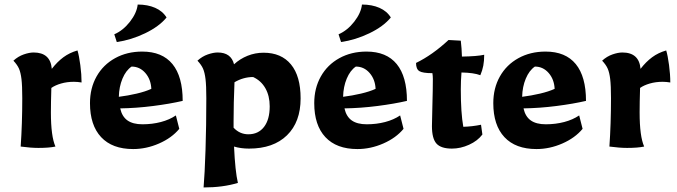

<svg xmlns="http://www.w3.org/2000/svg" viewBox="-20 -645 2979 845"><path d="M71 0Q78 -100 78 -213Q78 -268 74.5 -297Q71 -326 63.5 -343Q56 -360 39 -378Q60 -397 84.5 -405.5Q109 -414 128 -414Q202 -414 208 -342Q232 -373 259 -393Q286 -413 321 -423Q328 -400 333.5 -358.5Q339 -317 339 -282Q321 -285 305 -285Q275 -285 249 -277.5Q223 -270 206 -258Q204 -194 204 -150Q204 -45 224 0Q196 6 149 6Q116 6 71 0Z M376 -191Q376 -257 405 -308.5Q434 -360 486.5 -389Q539 -418 606 -418Q694 -418 739 -363Q784 -308 784 -201Q728 -188 654 -178.5Q580 -169 509 -168Q517 -132 541 -115Q565 -98 607 -98Q650 -98 688 -108Q726 -118 754 -137L769 -78Q736 -38 680 -13.5Q624 11 566 11Q474 11 425 -41.5Q376 -94 376 -191ZM646 -254Q644 -296 619.5 -324Q595 -352 559 -352Q534 -335 519 -299Q504 -263 503 -219Q543 -224 581.5 -233Q620 -242 646 -254ZM483 -494Q522 -511 552 -549.5Q582 -588 586 -625Q630 -625 663 -610.5Q696 -596 713 -568Q680 -528 618.5 -498.5Q557 -469 494 -460Z M888 -213Q888 -268 884.5 -297Q881 -326 873.5 -343Q866 -360 849 -378Q870 -397 894.5 -405.5Q919 -414 938 -414Q997 -414 1010 -362Q1036 -386 1069.5 -399.5Q1103 -413 1140 -413Q1218 -413 1260.5 -361.5Q1303 -310 1303 -212Q1303 -108 1243 -49.5Q1183 9 1076 9Q1040 9 1010 0Q1015 109 1027 160Q961 180 876 180Q881 122 884.5 15Q888 -92 888 -213ZM1167 -177Q1167 -223 1148 -256.5Q1129 -290 1094 -306Q1051 -306 1012 -283Q1008 -191 1008 -112V-83Q1035 -54 1073 -54Q1117 -54 1142 -86.5Q1167 -119 1167 -177Z M1363 -191Q1363 -257 1392 -308.5Q1421 -360 1473.5 -389Q1526 -418 1593 -418Q1681 -418 1726 -363Q1771 -308 1771 -201Q1715 -188 1641 -178.5Q1567 -169 1496 -168Q1504 -132 1528 -115Q1552 -98 1594 -98Q1637 -98 1675 -108Q1713 -118 1741 -137L1756 -78Q1723 -38 1667 -13.5Q1611 11 1553 11Q1461 11 1412 -41.5Q1363 -94 1363 -191ZM1633 -254Q1631 -296 1606.5 -324Q1582 -352 1546 -352Q1521 -335 1506 -299Q1491 -263 1490 -219Q1530 -224 1568.5 -233Q1607 -242 1633 -254ZM1470 -494Q1509 -511 1539 -549.5Q1569 -588 1573 -625Q1617 -625 1650 -610.5Q1683 -596 1700 -568Q1667 -528 1605.5 -498.5Q1544 -469 1481 -460Z M1881 -90Q1881 -120 1883 -182Q1885 -252 1885 -297Q1885 -311 1883 -323Q1840 -323 1825.5 -332Q1811 -341 1811 -368Q1883 -403 1954 -469L2008 -466Q2012 -432 2013 -396Q2080 -397 2111 -404Q2111 -377 2107 -356Q2103 -335 2094 -314Q2065 -325 2011 -326Q2008 -290 2008 -252Q2008 -148 2019 -87Q2058 -88 2097 -96L2103 -53Q2082 -25 2044.5 -8Q2007 9 1969 9Q1921 9 1901 -13Q1881 -35 1881 -90Z M2151 -191Q2151 -257 2180 -308.5Q2209 -360 2261.5 -389Q2314 -418 2381 -418Q2469 -418 2514 -363Q2559 -308 2559 -201Q2503 -188 2429 -178.5Q2355 -169 2284 -168Q2292 -132 2316 -115Q2340 -98 2382 -98Q2425 -98 2463 -108Q2501 -118 2529 -137L2544 -78Q2511 -38 2455 -13.5Q2399 11 2341 11Q2249 11 2200 -41.5Q2151 -94 2151 -191ZM2421 -254Q2419 -296 2394.5 -324Q2370 -352 2334 -352Q2309 -335 2294 -299Q2279 -263 2278 -219Q2318 -224 2356.5 -233Q2395 -242 2421 -254Z M2662 0Q2669 -100 2669 -213Q2669 -268 2665.5 -297Q2662 -326 2654.5 -343Q2647 -360 2630 -378Q2651 -397 2675.5 -405.5Q2700 -414 2719 -414Q2793 -414 2799 -342Q2823 -373 2850 -393Q2877 -413 2912 -423Q2919 -400 2924.5 -358.5Q2930 -317 2930 -282Q2912 -285 2896 -285Q2866 -285 2840 -277.5Q2814 -270 2797 -258Q2795 -194 2795 -150Q2795 -45 2815 0Q2787 6 2740 6Q2707 6 2662 0Z"/></svg>

Font: Mirza
Style: Bold
Weight: 700
Designer: Arabic design by Kourosh Beigpour, Latin design by Eduardo Tunni, engineering by Lasse Fister
Version: Version 1.0010g